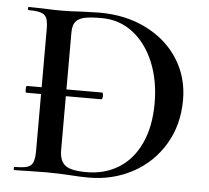

<svg xmlns="http://www.w3.org/2000/svg" viewBox="-48 -678 796 733"><g transform="rotate(5 350.0 -311.5)"><path d="M49 -311Q49 -324 53 -324H340Q345 -324 345 -311Q345 -306 343.5 -302Q342 -298 340 -298H53Q49 -298 49 -311ZM245 1Q230 0 207 -1Q184 -2 156 -2L85 -1Q66 0 32 0Q30 0 30 -6Q30 -12 32 -12Q66 -12 81.5 -17Q97 -22 103 -36.5Q109 -51 109 -81V-544Q109 -574 103.5 -588Q98 -602 82 -607.5Q66 -613 33 -613Q31 -613 31 -619Q31 -625 33 -625L86 -624Q130 -622 156 -622Q195 -622 237 -625Q287 -627 304 -627Q406 -627 485 -587Q564 -547 607.5 -478Q651 -409 651 -323Q651 -226 606 -151.5Q561 -77 485 -36.5Q409 4 318 4Q287 4 245 1ZM544 -301Q544 -387 515.5 -456.5Q487 -526 435 -566.5Q383 -607 314 -607Q271 -607 248.5 -602Q226 -597 215 -583.5Q204 -570 204 -542V-92Q204 -51 225.5 -33.5Q247 -16 308 -16Q377 -16 430.5 -49Q484 -82 514 -146.5Q544 -211 544 -301Z"/></g></svg>

Font: Cormorant Garamond SemiBold
Style: Regular
Weight: 600
Designer: Christian Thalmann (Catharsis Fonts)
Foundry: Catharsis Fonts
Version: Version 4.000